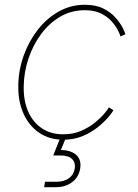

<svg xmlns="http://www.w3.org/2000/svg" viewBox="-20 -570 571 794"><path d="M241.7 7.8Q184.6 7.8 142.1 -21Q99.6 -49.8 76.9 -100.8Q54.2 -151.9 55.7 -217.8Q56.6 -279.8 77.6 -339.1Q98.6 -398.4 135.7 -446.3Q172.9 -494.1 222.7 -522.2Q272.5 -550.3 331.1 -550.3Q376.5 -550.3 407.5 -534.7Q438.5 -519 458 -496.8Q477.5 -474.6 487.3 -455.1Q497.1 -435.5 498.5 -428.2L478 -419.4Q476.6 -427.2 467.8 -444.6Q459 -461.9 442.1 -481.2Q425.3 -500.5 397.9 -514.2Q370.6 -527.8 331.1 -527.8Q274.9 -527.8 229 -501Q183.1 -474.1 149.7 -428.7Q116.2 -383.3 97.7 -327.6Q79.1 -272 78.1 -214.4Q76.7 -153.8 96.4 -108.9Q116.2 -64 153.3 -39.3Q190.4 -14.6 241.7 -14.6Q282.2 -14.6 315.2 -28.8Q348.1 -43 372.6 -63Q397 -83 411.9 -100.8Q426.8 -118.7 430.2 -126L449.2 -114.3Q445.3 -106.4 429.2 -86.9Q413.1 -67.4 386.2 -45.4Q359.4 -23.4 323 -7.8Q286.6 7.8 241.7 7.8ZM162.6 204.1 166 181.6H213.9Q245.1 181.6 264.9 167.2Q284.7 152.8 289.1 127.4Q293 102.5 278.1 87.6Q263.2 72.8 228.5 72.8H200.2L232.9 -9.3H250L252.4 0L231.9 50.3Q275.4 51.3 296.4 71.8Q317.4 92.3 311.5 127.4Q305.7 162.6 278.3 183.3Q251 204.1 210.4 204.1Z"/></svg>

Font: Inter 16pt Thin
Style: Italic
Weight: 250
Italic angle: -9.3988°
Version: Version 4.001;git-66647c0bb